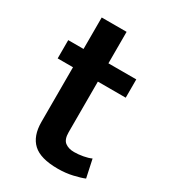

<svg xmlns="http://www.w3.org/2000/svg" viewBox="-158 -703 692 782"><g transform="rotate(30 188.0 -311.5)"><path d="M335 -389H204V-151Q204 -117 220.5 -104.5Q237 -92 263 -92Q283 -92 305 -96Q327 -100 342 -107L360 -23Q341 -15 308.5 -7.5Q276 0 239 0Q158 0 122.5 -33Q87 -66 87 -132V-389H15V-475H87V-623H204V-475H335Z"/></g></svg>

Font: Mukta Malar SemiBold
Style: Regular
Weight: 600
Designer: Aadarsh Rajan, Girish Dalvi, Yashodeep Gholap
Foundry: Ek Type
Version: Version 2.538;PS 1.000;hotconv 16.6.51;makeotf.lib2.5.65220;